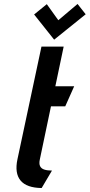

<svg xmlns="http://www.w3.org/2000/svg" viewBox="-20 -935 452 968"><path d="M412 -863 371 -915 274 -833 216 -914 152 -862 253 -735ZM181 -132 237 -399H309L354 -500H259L301 -700H189L68 -132Q53 -62 83.5 -25Q114 12 190 13L242 -75Q219 -75 203.5 -80Q188 -85 182 -97.5Q176 -110 181 -132Z"/></svg>

Font: Advent Pro
Style: Bold Italic
Weight: 700
Italic angle: -12°
Designer: VivaRado, Andreas Kalpakidis
Foundry: VivaRado, Andreas Kalpakidis
Version: Version 3.000